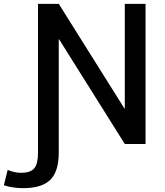

<svg xmlns="http://www.w3.org/2000/svg" viewBox="-116 -750 860 1000"><path d="M82 45V-730H190L532 -185H534V-730H642V0H534L192 -545H190V45Q190 143 146 186.5Q102 230 4 230Q-48 230 -96 215L-76 135Q-41 150 -6 150Q43 150 62.5 126.5Q82 103 82 45Z"/></svg>

Font: M PLUS 1p Medium
Style: Regular
Weight: 500
Version: Version 1.062